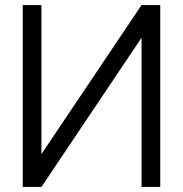

<svg xmlns="http://www.w3.org/2000/svg" viewBox="-20 -740 724 760"><path d="M614.3 -720H540.3L144 -130V-720H70V0H144L540.3 -590.7V0H614.3Z"/></svg>

Font: Tap Sans
Style: Regular
Weight: 400
Designer: Tap Payments
Foundry: Tap Payments
Version: Version 1.001;Glyphs 3.1.2 (3151)